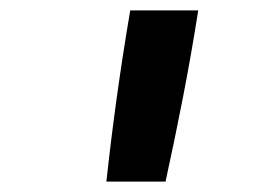

<svg xmlns="http://www.w3.org/2000/svg" viewBox="-20 -792 490 370"><path d="M185 -442Q194 -525 205.5 -607.5Q217 -690 231 -772H362Q349 -689 333 -606.5Q317 -524 299 -442Z"/></svg>

Font: Iosevka Etoile Oblique
Style: Bold
Weight: 700
Italic angle: -9°
Designer: Belleve Invis
Foundry: Belleve Invis
Version: Version 15.5.2; ttfautohint (v1.8.4)